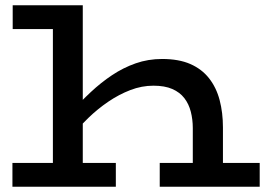

<svg xmlns="http://www.w3.org/2000/svg" viewBox="-20 -706 1009 726"><path d="M709 0V-222Q709 -254 701.5 -283.5Q694 -313 677 -335Q660 -357 631.5 -369.5Q603 -382 560 -382Q516 -382 473 -365.5Q430 -349 389.5 -321.5Q349 -294 314 -260Q279 -226 250 -193V-283Q285 -322 323.5 -358Q362 -394 404 -422Q446 -450 493 -466.5Q540 -483 593 -483Q656 -483 699.5 -464Q743 -445 770.5 -410Q798 -375 810.5 -327.5Q823 -280 823 -224V0ZM27 0V-90H418V0ZM584 0V-90H962V0ZM293 -686V0H180V-596H28V-686Z"/></svg>

Font: BioRhyme SemiExpanded Medium
Style: Regular
Weight: 500
Width: 6
Designer: Aoife Mooney
Foundry: Aoife Mooney Type
Version: Version 1.600;gftools[0.9.33]